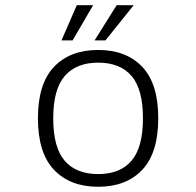

<svg xmlns="http://www.w3.org/2000/svg" viewBox="-20 -703 750 734"><path d="M215 -548.5 273.5 -683H336L257.5 -548.5ZM341.5 -548.5 426 -683H491L383 -548.5ZM355.5 11Q248 11 186.5 -53.8Q125 -118.5 125 -251Q125 -383 186.5 -447.5Q248 -512 355.5 -512Q462.5 -512 523.8 -447.5Q585 -383 585 -251Q585 -118.5 523.8 -53.8Q462.5 11 355.5 11ZM355.5 -37.5Q439 -37.5 482.8 -88.5Q526.5 -139.5 526.5 -251Q526.5 -362 482.8 -412.8Q439 -463.5 355.5 -463.5Q272 -463.5 227.8 -412.8Q183.5 -362 183.5 -251Q183.5 -139 227.5 -88.2Q271.5 -37.5 355.5 -37.5Z"/></svg>

Font: League Mono UltraLight
Style: Regular
Weight: 200
Width: 6
Designer: Tyler Finck
Foundry: The League of Moveable Type / Tyler Finck
Version: Version 2.210